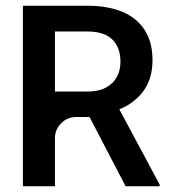

<svg xmlns="http://www.w3.org/2000/svg" viewBox="-20 -651 604 671"><path d="M446 -297Q425 -280 397 -269L538 -6V0H419L293 -242H246Q215 -242 193.5 -220Q172 -198 172 -168V0H60V-631H284Q357 -631 408 -609.5Q459 -588 486 -545.5Q513 -503 513 -441Q513 -393 495.5 -357Q478 -321 446 -297ZM172 -541V-331H285Q324 -331 349.5 -344.5Q375 -358 388 -381.5Q401 -405 401 -435Q401 -484 373 -512.5Q345 -541 284 -541Z"/></svg>

Font: Placeholder Sans Medium
Style: Regular
Weight: 500
Designer: The Branx Europe S.L
Version: Version 1.006;Fontself Maker 3.5.7